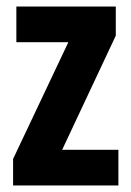

<svg xmlns="http://www.w3.org/2000/svg" viewBox="-20 -567 400 587"><path d="M342 0H20V-81L189 -438H30V-547H334V-458L170 -109H342Z"/></svg>

Font: Noto Sans Khmer UI ExtraCondensed
Style: Bold
Weight: 700
Width: 2
Designer: Danh Hong and the Monotype Design Team
Foundry: Monotype Imaging Inc.
Version: Version 2.002; ttfautohint (v1.8.4.7-5d5b)